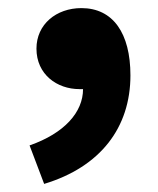

<svg xmlns="http://www.w3.org/2000/svg" viewBox="-20 -227 391 474"><path d="M89 227C228 185 302 88 302 -41C302 -145 259 -207 181 -207C119 -207 70 -167 70 -107C70 -43 121 -7 176 -7H185C185 50 139 102 53 132Z"/></svg>

Font: Noto Sans KR Black
Style: Regular
Weight: 900
Designer: Ryoko NISHIZUKA 西塚涼子 (kana, bopomofo & ideographs); Paul D. Hunt (Latin, Greek & Cyrillic); Sandoll Communications 산돌커뮤니
Foundry: Adobe
Version: Version 2.004;hotconv 1.0.118;makeotfexe 2.5.65603